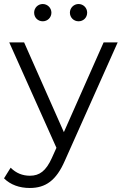

<svg xmlns="http://www.w3.org/2000/svg" viewBox="-38 -737 616 956"><path d="M110 199C189 199 242 162 285 63L548 -526H478L280 -79L82 -526H8L243 -1L220 50C191 114 159 138 111 138C74 138 42 125 15 98L-18 151C14 183 59 199 110 199ZM175 -631C199 -631 218 -650 218 -674C218 -698 198 -717 175 -717C151 -717 132 -698 132 -674C132 -649 151 -631 175 -631ZM353 -631C377 -631 396 -649 396 -674C396 -698 377 -717 353 -717C330 -717 310 -698 310 -674C310 -650 329 -631 353 -631Z"/></svg>

Font: Malon Grotesk
Style: Regular
Weight: 400
Designer: Julieta Ulanovsky
Foundry: Julieta Ulanovsky
Version: Version 7.200